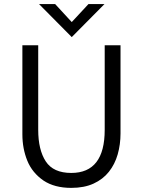

<svg xmlns="http://www.w3.org/2000/svg" viewBox="-20 -912 700 942"><path d="M89.8 0ZM89.8 0ZM329.6 9.8Q247.6 9.8 193.8 -25.9Q138.2 -64 114 -123.5Q89.8 -183.1 89.8 -252.9V-689.9H167.5V-274.9Q167.5 -176.8 204.6 -120.1Q241.7 -63.5 329.6 -63.5Q493.7 -63.5 493.7 -274.9V-689.9H571.3V-257.8Q571.3 -203.1 557.4 -154.5Q543.5 -106 514.2 -69.1Q484.9 -32.2 439 -11.2Q393.1 9.8 329.6 9.8ZM332 -730 171.4 -892.1H250.5L332 -803.7L414.1 -892.1H492.7Z"/></svg>

Font: Acari Sans
Style: Regular
Weight: 400
Designer: Alfredo Marco Pradil and Stefan Peev
Foundry: Hanken Design Co.
Version: Version 1.045;February 4, 2021;FontCreator 13.0.0.2655 64-bi